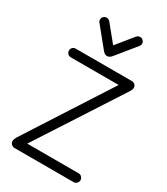

<svg xmlns="http://www.w3.org/2000/svg" viewBox="-229 -1053 1002 1152"><g transform="rotate(30 271.5 -477.0)"><path d="M69 0Q57 0 47.5 -9Q38 -18 38 -30Q38 -34 39 -38.5Q40 -43 42.5 -48.5Q45 -54 48 -60L437 -664L466 -640H90Q77 -640 68.5 -649Q60 -658 60 -670Q60 -683 68.5 -691.5Q77 -700 90 -700H477Q491 -700 500 -691.5Q509 -683 509 -670Q509 -665 506.5 -657.5Q504 -650 498 -641L107 -37L86 -61H479Q491 -61 500 -52Q509 -43 509 -31Q509 -18 500 -9Q491 0 479 0ZM158 -954Q165 -954 172 -950.5Q179 -947 184 -940L293 -806H255L364 -940Q369 -947 375.5 -950.5Q382 -954 390 -954Q402 -954 411 -945Q420 -936 420 -924Q420 -919 418.5 -915Q417 -911 414 -907L305 -773Q298 -764 289.5 -759.5Q281 -755 274 -755Q266 -755 258 -759.5Q250 -764 243 -773L134 -907Q131 -910 129.5 -914.5Q128 -919 128 -924Q128 -936 136.5 -945Q145 -954 158 -954Z"/></g></svg>

Font: National Park Light
Style: Regular
Weight: 300
Designer: Andrea Herstowski, Ben Hoepner
Version: Version 1.009